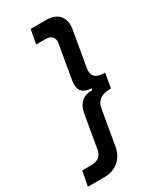

<svg xmlns="http://www.w3.org/2000/svg" viewBox="-252 -789 836 1006"><g transform="rotate(-30 166.0 -286.0)"><path d="M216 -719H119L103 -634H160C196 -634 214 -614 207 -578L172 -376C162 -321 186 -291 240 -290L238 -280C183 -281 151 -252 141 -198L106 4C100 40 76 58 40 58H-18L-35 147H66C132 147 183 107 195 39L232 -174C240 -217 268 -238 319 -238H327L342 -326H336C285 -326 263 -349 271 -394L308 -607C320 -675 283 -719 216 -719Z"/></g></svg>

Font: Fixel Display Medium
Style: Italic
Weight: 500
Italic angle: -10°
Designer: AlfaBravo + MacPaw
Foundry: Kyrylo Tkachov, Marchela Mozhyna, Serhii Makarenko, Maria Weinstein, Zakhar Kryvoshyya
Version: Version 1.210;Glyphs 3.2 (3217)